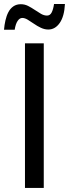

<svg xmlns="http://www.w3.org/2000/svg" viewBox="-52 -928 341 948"><path d="M71.3 0V-713.9H164.1V0ZM-32.2 -781.2Q-30.3 -804.7 -25.1 -827.4Q-20 -850.1 -10.7 -867.9Q-1.5 -885.7 13.9 -896.5Q29.3 -907.2 50.8 -907.2Q69.8 -907.2 86.7 -898.7Q103.5 -890.1 119.6 -879.2Q135.7 -868.2 150.6 -859.6Q165.5 -851.1 180.2 -851.1Q195.3 -851.1 203.1 -866.5Q210.9 -881.8 214.8 -908.2H268.6Q265.6 -847.2 242.9 -814.7Q220.2 -782.2 186.5 -782.2Q168 -782.2 149.9 -790.8Q131.8 -799.3 115.5 -810.8Q99.1 -822.3 84.7 -830.8Q70.3 -839.4 58.1 -839.4Q44.9 -839.4 34.9 -824.5Q24.9 -809.6 20.5 -781.2Z"/></svg>

Font: Open Sans Condensed Medium
Style: Regular
Weight: 500
Width: 3
Designer: Monotype Design Team
Foundry: Monotype Imaging Inc.
Version: Version 3.000